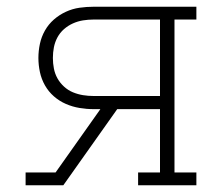

<svg xmlns="http://www.w3.org/2000/svg" viewBox="-20 -550 640 570"><path d="M56 0V-38H145L278 -226H258Q237 -226 216 -229.5Q195 -233 175.5 -241.5Q156 -250 140 -264Q124 -278 113.5 -296.5Q103 -315 98.5 -336Q94 -357 94 -378Q94 -399 98.5 -420Q103 -441 113.5 -459.5Q124 -478 140 -492Q156 -506 175.5 -515Q195 -524 216 -527Q237 -530 258 -530H563V-492H498V-38H563V0H390V-38H455V-226H328L168 0ZM258 -265H455V-492H258Q242 -492 226.5 -489.5Q211 -487 196.5 -480.5Q182 -474 170 -463.5Q158 -453 150.5 -439Q143 -425 140 -409.5Q137 -394 137 -378Q137 -362 140 -346.5Q143 -331 150.5 -317.5Q158 -304 170 -293Q182 -282 196.5 -276Q211 -270 226.5 -267.5Q242 -265 258 -265Z"/></svg>

Font: Iosevka Curly Slab XLtEx
Style: Regular
Weight: 200
Width: 7
Monospace: yes
Designer: Belleve Invis
Foundry: Belleve Invis
Version: Version 11.1.0; ttfautohint (v1.8.3)